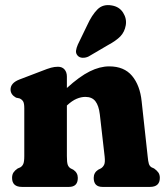

<svg xmlns="http://www.w3.org/2000/svg" viewBox="-20 -735 654 755"><path d="M243 -434V-389Q293 -434.5 332.8 -454.2Q372.5 -474 409.5 -474Q468 -474 499.2 -436.8Q530.5 -399.5 537 -336.5L560.5 -121.5Q562.5 -99.5 565.5 -90.5Q568.5 -81.5 576 -77L586 -72.5Q596.5 -65 602.5 -56.8Q608.5 -48.5 608.5 -35.5Q608.5 0 569.5 0H383Q348.5 0 348.5 -35.5Q348.5 -56 366 -67.5L377 -73Q385 -78 389.5 -87.2Q394 -96.5 391.5 -119.5L372.5 -285.5Q368.5 -319.5 355.2 -336.8Q342 -354 315.5 -354Q299 -354 281.2 -346.5Q263.5 -339 244 -321L243 -320V-121.5Q243 -97 246.2 -87.5Q249.5 -78 257.5 -73L268.5 -67.5Q286 -55.5 286 -35.5Q286 0 251 0H66.5Q27.5 0 27.5 -35.5Q27.5 -48.5 33.2 -57Q39 -65.5 49.5 -72.5L60 -77Q67.5 -81.5 71.5 -90.2Q75.5 -99 75.5 -121.5V-309.5Q75.5 -329 70.8 -336.5Q66 -344 57 -348L43 -351Q21.5 -363 21.5 -383Q21.5 -408.5 55.5 -422L144.5 -456Q167 -465 180.8 -468.8Q194.5 -472.5 208 -472.5Q224.5 -472.5 233.8 -461.8Q243 -451 243 -434ZM323.5 -637Q341 -675.5 363 -697.8Q385 -720 420 -713.5Q449.5 -708.5 464.2 -685Q479 -661.5 474.5 -635.5Q470 -609.5 453.5 -592.2Q437 -575 403.5 -557L328.5 -513Q317.5 -507.5 305.2 -507.8Q293 -508 285.5 -516Q277.5 -525 279 -536Q280.5 -547 286 -559.5Z"/></svg>

Font: Fraunces 72pt S100
Style: Bold
Weight: 700
Version: Version 1.000; ttfautohint (v1.8.3)